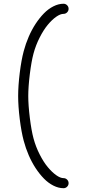

<svg xmlns="http://www.w3.org/2000/svg" viewBox="-20 -897 463 1025"><path d="M319.3 107.7Q292.5 107.7 265.3 94Q238 80.3 214.5 56.3Q190.9 32.2 170 0.4Q149.2 -31.5 133.2 -68.6Q117.2 -105.7 106.7 -145Q94 -192.4 85.4 -261.5Q76.9 -330.6 76.9 -384.5Q76.9 -438.5 85.4 -507.7Q94 -576.9 106.7 -624.3Q117.2 -663.6 133.2 -700.7Q149.2 -737.8 170 -769.7Q190.9 -801.5 214.5 -825.6Q238 -849.6 265.3 -863.3Q292.5 -877 319.3 -877Q330.3 -877 338.3 -869Q346.2 -861.1 346.2 -850.1Q346.2 -839.1 338.3 -831.1Q330.3 -823 319.3 -823Q302.2 -823 279.8 -807.3Q257.3 -791.5 234.9 -764.4Q212.4 -737.3 191.7 -696.5Q170.9 -655.8 158.7 -610.4Q147.5 -568.4 139.2 -501Q130.9 -433.6 130.9 -384.5Q130.9 -335.4 139.2 -268.2Q147.5 -200.9 158.7 -158.9Q170.9 -113.5 191.7 -72.8Q212.4 -32 235 -4.9Q257.6 22.2 279.9 38.1Q302.2 54 319.3 54Q330.3 54 338.3 61.9Q346.2 69.8 346.2 80.8Q346.2 91.8 338.3 99.7Q330.3 107.7 319.3 107.7Z"/></svg>

Font: Tecnico
Style: Fino
Weight: 400
Version: Version 1.3